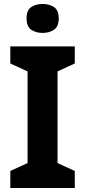

<svg xmlns="http://www.w3.org/2000/svg" viewBox="-20 -948 429 968"><path d="M357 0H32V-86L119 -126V-588L32 -628V-714H357V-628L270 -588V-126L357 -86ZM195 -928Q228 -928 252 -912.5Q276 -897 276 -855Q276 -814 252 -798Q228 -782 195 -782Q161 -782 137.5 -798Q114 -814 114 -855Q114 -897 137.5 -912.5Q161 -928 195 -928Z"/></svg>

Font: Noto Sans Bengali UI
Style: Bold
Weight: 700
Designer: Jelle Bosma - Monotype Design Team
Foundry: Monotype Imaging Inc.
Version: Version 2.003; ttfautohint (v1.8.4.7-5d5b)